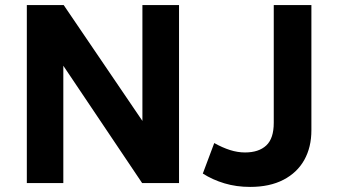

<svg xmlns="http://www.w3.org/2000/svg" viewBox="-20 -720 1329 755"><path d="M85.5 0V-700H230.5L540 -244.5V-700H684V0H539L229 -461.5V0ZM963.5 15Q909.5 15 862.8 1Q816 -13 777.5 -37.5L822.5 -157.5Q854.5 -139.5 884.5 -130Q914.5 -120.5 943.5 -120.5Q997.5 -120.5 1027 -148Q1056.5 -175.5 1056.5 -237V-700H1204.5V-208Q1204.5 -141 1176.5 -91Q1148.5 -41 1094.5 -13Q1040.5 15 963.5 15Z"/></svg>

Font: Geologica Cursive SemiBold
Style: Regular
Weight: 600
Designer: Sindre Bremnes, Frode Helland
Foundry: Monokrom Skriftforlag AS
Version: Version 1.010;gftools[0.9.28]